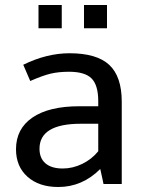

<svg xmlns="http://www.w3.org/2000/svg" viewBox="-20 -736 584 768"><path d="M297 -311H373V-331Q373 -395 346.5 -422Q320 -449 256 -449Q215 -449 183 -441.5Q151 -434 101 -412L73 -477Q167 -523 258 -523Q367 -523 417 -476.5Q467 -430 467 -329V0H394Q393 -4 390 -19.5Q387 -35 381 -60Q309 12 213 12Q136 12 90 -29Q44 -70 44 -139Q44 -221 110 -266Q176 -311 297 -311ZM231 -62Q271 -62 309 -80.5Q347 -99 373 -131V-241H303Q221 -241 179.5 -216Q138 -191 138 -141Q138 -103 162 -82.5Q186 -62 231 -62ZM227 -716V-623H134V-716ZM408 -716V-623H316V-716Z"/></svg>

Font: Telex
Style: Regular
Weight: 400
Designer: Andres Torresi
Foundry: Andres Torresi
Version: Version 1.100